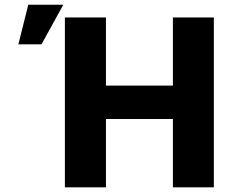

<svg xmlns="http://www.w3.org/2000/svg" viewBox="-20 -802 991 822"><path d="M433.6 0H257.8V-727.1H433.6V-435.5H720.2V-727.1H895.5V0H720.2V-292.5H433.6ZM157.7 -612.3H58.6L101.1 -781.7H251Z"/></svg>

Font: My Font
Style: Regular
Weight: 500
Designer: Rasmus Andersson
Foundry: rsms
Version: Version 0.001